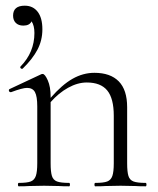

<svg xmlns="http://www.w3.org/2000/svg" viewBox="-20 -655 555 675"><path d="M129 -552Q129 -513 111.5 -480Q94 -447 60 -414Q59 -413 57 -413Q54 -413 52 -416Q50 -419 52 -421Q101 -471 101 -539Q101 -565 91 -580Q84 -565 62 -565Q45 -565 35.5 -574.5Q26 -584 26 -600Q26 -635 67 -635Q96 -635 112.5 -613.5Q129 -592 129 -552ZM492 0Q469 0 456 -1L404 -2L351 -1Q338 0 315 0Q312 0 312 -6Q312 -12 315 -12Q344 -12 357 -17Q370 -22 375 -36.5Q380 -51 380 -81V-248Q380 -309 357 -337Q334 -365 285 -365Q253 -365 219.5 -346.5Q186 -328 158 -296V-81Q158 -51 162.5 -36.5Q167 -22 180.5 -17Q194 -12 223 -12Q226 -12 226 -6Q226 0 223 0Q200 0 187 -1L135 -2L82 -1Q69 0 46 0Q43 0 43 -6Q43 -12 46 -12Q75 -12 88 -17Q101 -22 106 -36.5Q111 -51 111 -81V-281Q111 -316 103 -331Q95 -346 75 -346Q59 -346 19 -331H17Q13 -331 11.5 -335.5Q10 -340 14 -342L125 -394Q127 -395 130 -395Q138 -395 148 -372.5Q158 -350 158 -315V-311Q198 -357 235 -378Q272 -399 312 -399Q368 -399 397.5 -369Q427 -339 427 -278V-81Q427 -51 431.5 -36.5Q436 -22 449.5 -17Q463 -12 492 -12Q495 -12 495 -6Q495 0 492 0Z"/></svg>

Font: Cormorant Infant Light
Style: Regular
Weight: 300
Designer: Christian Thalmann (Catharsis Fonts)
Version: Version 3.000